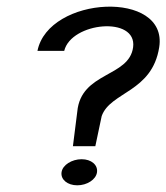

<svg xmlns="http://www.w3.org/2000/svg" viewBox="-20 -543 497 574"><path d="M92 -391H172C193 -477 390 -496 378 -402C366 -311 222 -329 211 -209L198 -106H265L284 -196C310 -269 435 -267 456 -402C483 -574 125 -556 92 -391ZM164 -28C161 -6 182 11 211 11C240 11 267 -6 270 -28C273 -50 253 -67 224 -67C195 -67 167 -50 164 -28Z"/></svg>

Font: Charger Sport
Style: DfExtObl
Weight: 400
Designer: Jasper
Foundry: Cannot Into Space Fonts
Version: Version 1.1